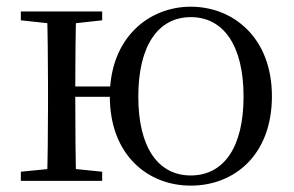

<svg xmlns="http://www.w3.org/2000/svg" viewBox="-20 -551 896 585"><path d="M43.5 0H291.3V-27.8L184.7 -38.6H152.7L43.5 -27.8ZM43.5 -489.1 152.7 -477.4H184.7L291.3 -489.1V-516H43.5ZM123.1 0H212.3C210.3 -48.6 209.3 -160.1 209.3 -260.2V-281.8C209.3 -355.1 210.3 -467.4 212.3 -516H123.1C125.3 -467.4 126.3 -355.1 126.3 -288.3V-228.5C126.3 -160.1 125.3 -48.6 123.1 0ZM166.8 -256H365.3V-287.5H166.8ZM561.3 14.6C692.4 14.6 808.5 -77.3 808.5 -257.8C808.5 -437.6 689.1 -530.6 561.3 -530.6C434.6 -530.6 314.6 -437.2 314.6 -257.8C314.6 -77.9 431.1 14.6 561.3 14.6ZM561.3 -16.4C462.3 -16.4 401.4 -100.8 401.4 -256.6C401.4 -412.7 462.3 -498.8 561.3 -498.8C660.8 -498.8 722.1 -412.7 722.1 -256.6C722.1 -100.8 660.8 -16.4 561.3 -16.4Z"/></svg>

Font: Source Han Serif TW VF
Style: Regular
Weight: 250
Designer: Ryoko NISHIZUKA 西塚涼子 (kana & ideographs); Frank Grießhammer (Latin, Greek & Cyrillic); Wenlong ZHANG 张文龙 (bopomofo); San
Foundry: Adobe
Version: Version 2.002;hotconv 1.1.0;makeotfexe 2.6.0